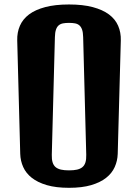

<svg xmlns="http://www.w3.org/2000/svg" viewBox="-20 -851 630 876"><path d="M58.6 -666.5Q57.6 -703.1 70.8 -733.4Q84 -763.7 112.5 -785.2Q141.1 -806.6 186.3 -818.6Q231.4 -830.6 294.9 -830.6Q357.9 -830.6 403.1 -818.6Q448.2 -806.6 477.1 -785.2Q505.9 -763.7 519 -733.4Q532.2 -703.1 531.2 -666.5L517.1 -148.9Q516.1 -117.2 503.4 -88.9Q490.7 -60.5 464.1 -39.6Q437.5 -18.6 395.8 -6.3Q354 5.9 294.9 5.9Q235.8 5.9 193.8 -6.3Q151.9 -18.6 125.2 -39.6Q98.6 -60.5 85.9 -88.9Q73.2 -117.2 72.3 -148.9ZM216.3 -144.5Q215.8 -124 220 -110.4Q224.1 -96.7 233.6 -88.6Q243.2 -80.6 258.3 -77.1Q273.4 -73.7 294.9 -73.7Q316.4 -73.7 331.5 -77.1Q346.7 -80.6 356.2 -88.6Q365.7 -96.7 369.9 -110.4Q374 -124 373.5 -144.5L359.4 -681.6Q358.9 -703.1 354.5 -715.8Q350.1 -728.5 342 -735.4Q334 -742.2 322.3 -744.4Q310.5 -746.6 294.9 -746.6Q279.3 -746.6 267.6 -744.4Q255.9 -742.2 247.8 -735.4Q239.7 -728.5 235.4 -715.8Q231 -703.1 230.5 -681.6Z"/></svg>

Font: Denk One
Style: Regular
Weight: 400
Designer: Irina Smirnova
Foundry: Irina Smirnova
Version: Version 1.002